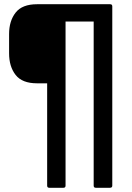

<svg xmlns="http://www.w3.org/2000/svg" viewBox="-20 -703 622 908"><path d="M213 185Q203 185 203 175V-309H155Q85 -309 54 -348.5Q23 -388 23 -451V-542Q23 -604 54 -643.5Q85 -683 155 -683H501Q511 -683 511 -673V175Q511 185 500 185H433Q423 185 423 175V-601H290V175Q290 185 280 185Z"/></svg>

Font: Sofia Sans Semi Condensed Medium
Style: Regular
Weight: 500
Designer: Botio Nikoltchev, Ani Petrova
Foundry: lettersoup
Version: Version 4.100